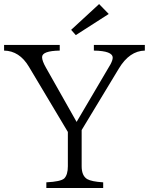

<svg xmlns="http://www.w3.org/2000/svg" viewBox="-23 -935 733 945"><path d="M-2.9 -713.9H271V-686Q184.1 -684.6 184.1 -653.8Q184.1 -635.3 203.1 -602.1L354 -335L521 -618.7Q531.7 -639.2 531.7 -650.9Q531.7 -684.6 439 -686V-713.9H689.9V-686Q614.3 -684.6 562 -597.7L378.9 -294.9V-116.7Q378.9 -70.3 405.8 -53.7Q427.7 -41 484.9 -37.6V-9.8H205.1V-37.6Q275.4 -41 293 -56.6Q311 -74.7 311 -116.7V-285.6L119.1 -606.9Q72.8 -684.6 -2.9 -686ZM464.8 -915 512.2 -866.2 350.1 -762.2 327.1 -788.1Z"/></svg>

Font: I.Ming
Style: Regular
Weight: 400
Designer: Ichiten Fonts Project
Version: Version 6.11; Dec 27, 2019